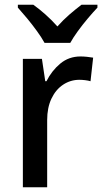

<svg xmlns="http://www.w3.org/2000/svg" viewBox="-20 -786 429 806"><path d="M318 -549Q331 -549 345 -547.5Q359 -546 371 -544L360 -445Q350 -448 337 -449.5Q324 -451 313 -451Q276 -451 245 -430.5Q214 -410 196 -372Q178 -334 178 -282V0H76V-539H156L170 -445H175Q197 -489 233 -519Q269 -549 318 -549ZM167 -606Q155 -628 135.5 -655Q116 -682 94.5 -708Q73 -734 55 -754V-766H120Q144 -749 170.5 -725.5Q197 -702 221 -675Q246 -703 271.5 -725Q297 -747 322 -766H389V-754Q371 -735 349 -709Q327 -683 307 -655.5Q287 -628 275 -606Z"/></svg>

Font: Noto Sans Gurmukhi SemiCondensed Medium
Style: Regular
Weight: 500
Width: 4
Designer: Jelle Bosma - Monotype Design Team
Foundry: Monotype Imaging Inc.
Version: Version 2.004; ttfautohint (v1.8.4.7-5d5b)